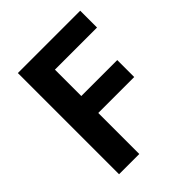

<svg xmlns="http://www.w3.org/2000/svg" viewBox="-204 -867 993 993"><g transform="rotate(-45 292.5 -370.0)"><path d="M91 0H239V-300H502V-424H239V-617H547V-740H91Z"/></g></svg>

Font: Noto Sans CJK KR Bold
Style: Regular
Weight: 700
Designer: Ryoko NISHIZUKA (kana & ideographs); Paul D. Hunt (Latin, Greek & Cyrillic); Wenlong ZHANG (bopomofo); Sandoll Communica
Foundry: Adobe Systems Incorporated
Version: Version 1.004;PS 1.004;hotconv 1.0.82;makeotf.lib2.5.63406